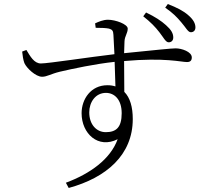

<svg xmlns="http://www.w3.org/2000/svg" viewBox="-20 -854 1040 953"><path d="M771 -694C791 -669 802 -644 817 -644C830 -644 840 -652 840 -668C840 -688 830 -706 804 -729C781 -750 749 -771 705 -792L691 -773C728 -744 751 -720 771 -694ZM880 -743C902 -718 913 -694 927 -694C940 -694 950 -702 950 -718C950 -737 940 -757 914 -779C890 -800 859 -816 813 -834L800 -816C839 -789 858 -769 880 -743ZM505 -198C459 -198 423 -236 423 -296C423 -347 454 -393 506 -393C548 -393 584 -360 584 -292C584 -221 556 -198 505 -198ZM513 -431C431 -431 385 -362 385 -292C385 -191 467 -114 564 -163C528 -64 428 8 307 53L321 79C508 28 639 -85 639 -263C639 -322 626 -369 597 -398L596 -551C799 -569 879 -546 908 -546C925 -546 932 -554 932 -569C932 -597 882 -614 852 -614C830 -614 756 -606 596 -590L598 -649C599 -675 614 -689 614 -712C614 -734 553 -756 516 -756C492 -756 469 -746 452 -738L455 -716C485 -716 506 -715 521 -712C537 -707 542 -702 543 -681L548 -585C427 -571 219 -539 183 -539C149 -539 130 -575 111 -606L90 -598C92 -579 95 -557 101 -541C112 -516 157 -473 189 -473C213 -473 232 -487 277 -498C341 -513 454 -537 549 -547L553 -425C541 -429 528 -431 513 -431Z"/></svg>

Font: Noto Serif CJK TC Light
Style: Regular
Weight: 300
Designer: Ryoko NISHIZUKA 西塚涼子 (kana & ideographs); Frank Grießhammer (Latin, Greek & Cyrillic); Wenlong ZHANG 张文龙 (bopomofo); San
Foundry: Adobe
Version: Version 2.001;hotconv 1.1.0;makeotfexe 2.6.0